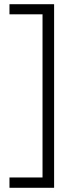

<svg xmlns="http://www.w3.org/2000/svg" viewBox="-20 -734 361 912"><path d="M25 109H182V-666H25V-714H237V158H25Z"/></svg>

Font: RS Noto Sans Light
Style: Regular
Weight: 300
Designer: Monotype Design Team
Foundry: Monotype Imaging Inc.
Version: Version 3.10